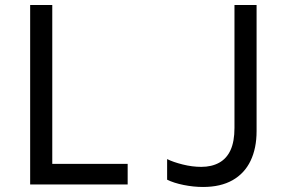

<svg xmlns="http://www.w3.org/2000/svg" viewBox="-20 -734 1167 764"><path d="M100 0V-714H188V-82H488V0ZM788 10Q750 10 710.5 2Q671 -6 645 -19V-101Q669 -89 707 -79.5Q745 -70 781 -70Q822 -70 852 -86.5Q882 -103 897.5 -137Q913 -171 913 -225V-714H1001V-212Q1001 -144 977 -94Q953 -44 905.5 -17Q858 10 788 10Z"/></svg>

Font: Noto Sans Mono SemiCondensed
Style: Regular
Weight: 400
Width: 4
Designer: Monotype Design Team
Foundry: Monotype Imaging Inc.
Version: Version 2.010